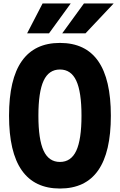

<svg xmlns="http://www.w3.org/2000/svg" viewBox="-20 -1066 690 1105"><path d="M325 19Q179 19 105.5 -85.5Q32 -190 32 -400Q32 -610 105.5 -714.5Q179 -819 325 -819Q472 -819 545 -714.5Q618 -610 618 -400Q618 -190 545 -85.5Q472 19 325 19ZM325 -134Q389 -134 419 -198.5Q449 -263 449 -400Q449 -537 419 -601.5Q389 -666 325 -666Q261 -666 231 -601.5Q201 -537 201 -400Q201 -263 231 -198.5Q261 -134 325 -134ZM136 -874 225 -1046H387L262 -874ZM338 -874 463 -1046H634L472 -874Z"/></svg>

Font: Martian Mono SemiCondensed
Style: Bold
Weight: 700
Width: 4
Designer: Roman Shamin
Foundry: Evil Martians
Version: Version 1.000